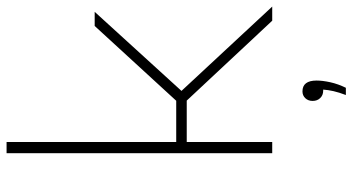

<svg xmlns="http://www.w3.org/2000/svg" viewBox="-264 -584 1072 584"><g transform="rotate(-90 272.0 -292.0)"><path d="M98 0V-808H132V-292H257.5L485 -540H528L287.5 -276L544 0H501L258 -260H132V0ZM275 224Q283 203 286.8 186.2Q290.5 169.5 291.5 155H288Q274.5 155 265.8 146Q257 137 257 123Q257 109.5 265.2 100.8Q273.5 92 286 92Q319 92 319 135Q319 153 313.8 176.8Q308.5 200.5 297 224Z"/></g></svg>

Font: Encode Sans Expanded Expanded Thin
Style: Regular
Weight: 100
Width: 7
Designer: Multiple Designers
Foundry: Impallari Type
Version: Version 3.000; ttfautohint (v1.8.3) -l 8 -r 50 -G 200 -x 14 